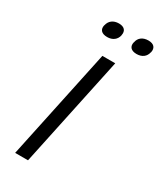

<svg xmlns="http://www.w3.org/2000/svg" viewBox="-215 -934 845 1008"><g transform="rotate(30 207.5 -430.5)"><path d="M202 -670 60 0H138L280 -670ZM130 -813C124 -786 139 -768 174 -768C207 -768 229 -786 235 -813V-815C241 -843 226 -861 193 -861C159 -861 137 -843 131 -815ZM309 -813C303 -786 318 -768 352 -768C386 -768 407 -786 413 -813L414 -815C420 -843 405 -861 372 -861C337 -861 315 -843 310 -815Z"/></g></svg>

Font: LT Wave Light
Style: Italic
Weight: 300
Designer: Daniel Lyons
Version: Version 2.5 (Glyphs App)